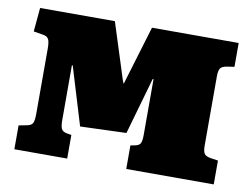

<svg xmlns="http://www.w3.org/2000/svg" viewBox="-62 -610 916 698"><g transform="rotate(10 395.5 -261.0)"><path d="M30 0V-88L61 -94Q76 -97 81 -106Q86 -115 86 -141V-381Q86 -407 80.5 -416.5Q75 -426 61 -428L25 -434L33 -522H309L375 -315L380 -303L446 -522H766V-434L739 -430Q720 -427 714.5 -418Q709 -409 709 -389V-133Q709 -113 714.5 -104Q720 -95 739 -92L766 -88V0H443V-87L459 -90Q475 -93 479.5 -102Q484 -111 484 -132V-339H481L421 -129L251 -123L186 -337H183V-134Q183 -113 187.5 -103Q192 -93 208 -90L225 -87V0Z"/></g></svg>

Font: Literata 18pt Black
Style: Regular
Weight: 900
Designer: Latin by Veronika Burian and Jose Scaglione. Greek by Irene Vlachou. Cyrillic by Vera Evstafieva.
Foundry: TypeTogether
Version: Version 3.103;gftools[0.9.29]